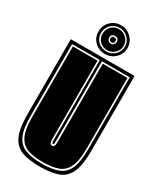

<svg xmlns="http://www.w3.org/2000/svg" viewBox="-197 -838 770 918"><g transform="rotate(30 188.0 -379.0)"><path d="M188 11Q127 11 88.5 -3Q50 -17 31 -57.5Q12 -98 12 -176V-591H364V-176Q364 -98 345 -57.5Q326 -17 287 -3Q248 11 188 11ZM188 -6Q243 -6 278 -19Q313 -32 330 -68.5Q347 -105 347 -176V-574H194V-127Q194 -114 188 -114Q182 -114 182 -127V-574H29V-176Q29 -106 46 -69.5Q63 -33 98.5 -19.5Q134 -6 188 -6ZM188 -15Q138 -15 104.5 -27Q71 -39 54.5 -74Q38 -109 38 -176V-566H174V-129Q174 -105 188 -105Q203 -105 203 -129V-566H339V-176Q339 -109 322.5 -74Q306 -39 272.5 -27Q239 -15 188 -15ZM188 -611Q154 -611 131 -633.5Q108 -656 108 -689Q108 -723 131 -746Q154 -769 188 -769Q221 -769 244.5 -745.5Q268 -722 268 -689Q268 -657 244.5 -634Q221 -611 188 -611ZM188 -625Q215 -625 234.5 -644Q254 -663 254 -689Q254 -716 234.5 -735.5Q215 -755 188 -755Q160 -755 141 -736Q122 -717 122 -689Q122 -662 141 -643.5Q160 -625 188 -625ZM188 -632Q163 -632 146.5 -649Q130 -666 130 -689Q130 -714 146.5 -731Q163 -748 188 -748Q212 -748 229.5 -731Q247 -714 247 -689Q247 -666 229.5 -649Q212 -632 188 -632ZM188 -668Q197 -668 203 -674Q209 -680 209 -689Q209 -710 188 -710Q167 -710 167 -689Q167 -680 173 -674Q179 -668 188 -668ZM188 -675Q174 -675 174 -689Q174 -703 188 -703Q202 -703 202 -689Q202 -675 188 -675Z"/></g></svg>

Font: Alumni Sans Collegiate One SC
Style: Regular
Weight: 400
Designer: Robert E. Leuschke
Foundry: Robert E. Leuschke
Version: Version 1.100